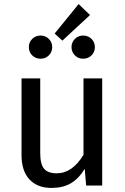

<svg xmlns="http://www.w3.org/2000/svg" viewBox="-20 -913 615 945"><path d="M483 0H404L397 -82Q367 -33 328 -10.5Q289 12 233 12Q164 12 125 -30Q86 -72 86 -149V-527H178V-159Q178 -105 197 -82.5Q216 -60 259 -60Q336 -60 391 -151V-527H483ZM423 -839 287 -713 249 -748 367 -893ZM237 -681Q237 -657 220.5 -640.5Q204 -624 180 -624Q155 -624 138.5 -640.5Q122 -657 122 -681Q122 -705 138.5 -721.5Q155 -738 180 -738Q204 -738 220.5 -721.5Q237 -705 237 -681ZM447 -681Q447 -657 430.5 -640.5Q414 -624 389 -624Q365 -624 348.5 -640.5Q332 -657 332 -681Q332 -705 348.5 -721.5Q365 -738 389 -738Q414 -738 430.5 -721.5Q447 -705 447 -681Z"/></svg>

Font: Fira Sans
Style: Regular
Weight: 400
Designer: bBox Type GmbH & Carrois Corporate GbR & Edenspiekermann AG
Foundry: bBox Type GmbH & Carrois Corporate GbR & Edenspiekermann AG
Version: Version 4.301